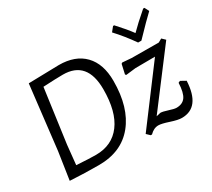

<svg xmlns="http://www.w3.org/2000/svg" viewBox="-133 -923 1292 1171"><g transform="rotate(-30 513.5 -338.0)"><path d="M985 -686 1001 -655Q962 -619 869 -522H846Q794 -596 739 -655L764 -686H772Q830 -623 861 -580Q903 -623 976 -686ZM358 -645Q473 -645 536 -580Q599 -515 599 -395Q599 -208 512 -101Q425 6 266 6Q168 6 64 0H63L92 -193L144 -640H145ZM159 -199 145 -63Q237 -57 281 -57Q395 -57 457.5 -140.5Q520 -224 520 -381Q520 -582 350 -582Q306 -582 211 -577ZM980 -473 1003 -451 719 -76 749 -83Q765 -83 800 -71.5Q835 -60 850 -60Q893 -60 913.5 -88.5Q934 -117 937 -186L950 -192L986 -172Q977 10 848 10Q821 10 771.5 -6.5Q722 -23 700 -23Q667 -23 639 6H630L607 -16L892 -396L754 -395L685 -387L679 -393L694 -460L701 -465L765 -460L955 -459Z"/></g></svg>

Font: Alegreya Sans
Style: Italic
Weight: 400
Italic angle: -7°
Designer: Juan Pablo del Peral
Foundry: Huerta Tipografica
Version: Version 2.007